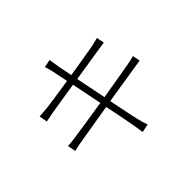

<svg xmlns="http://www.w3.org/2000/svg" viewBox="-170 -1041 1339 1339"><g transform="rotate(-45 500.0 -371.0)"><path d="M878.9 -386.7 889.6 -331.1Q886.7 -331.1 808.6 -318.4Q780.3 -314.5 544.9 -276.4Q553.7 -233.4 564.5 -180.2Q575.2 -127 581.1 -99.1Q586.9 -71.3 588.9 -64.5Q601.6 -8.8 614.3 23.4L552.7 36.1Q543.9 -26.4 538.1 -53.7Q523.4 -137.7 496.1 -267.6Q397.5 -252 209 -219.7Q162.1 -211.9 127 -203.1L115.2 -262.7Q151.4 -264.6 194.3 -271.5Q236.3 -276.4 487.3 -316.4L442.4 -541Q385.7 -532.2 302.7 -518.6Q219.7 -504.9 207 -502.9Q147.5 -492.2 131.8 -488.3L121.1 -548.8Q146.5 -549.8 198.2 -554.7Q264.6 -562.5 431.6 -588.9Q425.8 -615.2 420.4 -642.1Q415 -668.9 412.1 -684.6Q409.2 -700.2 408.2 -703.1Q404.3 -724.6 390.6 -766.6L449.2 -778.3Q453.1 -743.2 459 -713.9Q459 -710.9 461.9 -695.8Q464.8 -680.7 470.7 -651.9Q476.6 -623 481.4 -596.7Q676.8 -627.9 732.4 -638.7Q749 -642.6 769 -647.5Q789.1 -652.3 791 -653.3L801.8 -596.7Q792 -595.7 743.2 -587.9L491.2 -547.9Q500 -499 536.1 -324.2Q702.1 -351.6 799.8 -369.1Q857.4 -378.9 878.9 -386.7Z"/></g></svg>

Font: Gen Shin Gothic Light
Style: Regular
Weight: 200
Designer: [Source Han Sans]
Ryoko NISHIZUKA  (kana & ideographs); Paul D. Hunt (Latin, Greek & Cyrillic); Wenlong ZHANG  (bopomofo
Version: Version 1.002.20150607